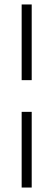

<svg xmlns="http://www.w3.org/2000/svg" viewBox="-20 -740 239 860"><path d="M77 -381V-720H122V-381ZM77 100V-239H122V100Z"/></svg>

Font: DM Sans 16pt ExtraLight
Style: Regular
Weight: 250
Version: Version 4.004;gftools[0.9.30]